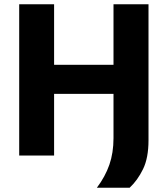

<svg xmlns="http://www.w3.org/2000/svg" viewBox="-20 -733 790 905"><path d="M70.5 0V-713H235V-427.5H515V-713H680V-72Q680 11.5 654.2 64.2Q628.5 117 591 152H436.5Q476 99.5 495.5 43.5Q515 -12.5 515 -82V-290.5H235V0Z"/></svg>

Font: Commissioner
Style: Bold
Weight: 700
Designer: Kostas Bartsokas
Foundry: Kostas Bartsokas
Version: Version 1.000; ttfautohint (v1.8.3)